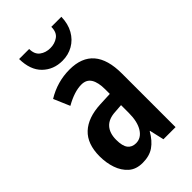

<svg xmlns="http://www.w3.org/2000/svg" viewBox="-235 -834 919 919"><g transform="rotate(-45 224.5 -375.0)"><path d="M224 -554Q388 -554 388 -363V0H306L289 -74H287Q263 -32 232.5 -11Q202 10 156 10Q112 10 85 -14Q58 -38 45 -76Q32 -114 32 -158Q32 -242 78 -285Q124 -328 211 -332L278 -335V-366Q278 -413 262.5 -438Q247 -463 213 -463Q166 -463 104 -428L69 -510Q141 -554 224 -554ZM237 -256Q190 -254 167 -228.5Q144 -203 144 -158Q144 -116 158.5 -97.5Q173 -79 200 -79Q235 -79 256.5 -113Q278 -147 278 -207V-259ZM375 -760Q374 -713 354.5 -678.5Q335 -644 302.5 -625.5Q270 -607 230 -607Q170 -607 130 -646Q90 -685 89 -760H157Q157 -724 179 -707.5Q201 -691 232 -691Q262 -691 284.5 -707Q307 -723 307 -760Z"/></g></svg>

Font: Noto Sans Kannada ExtraCondensed SemiBold
Style: Regular
Weight: 600
Width: 2
Designer: Jelle Bosma - Monotype Design Team
Foundry: Monotype Imaging Inc.
Version: Version 2.005; ttfautohint (v1.8.4.7-5d5b)